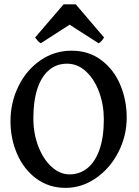

<svg xmlns="http://www.w3.org/2000/svg" viewBox="-20 -868 655 902"><path d="M29.3 -298.8Q29.3 -386.7 66.7 -462.9Q104 -539.1 169.9 -584.5Q235.8 -629.9 316.4 -629.9Q397 -629.9 455.8 -585.7Q514.6 -541.5 544.9 -469.7Q575.2 -397.9 575.2 -315.9Q575.2 -229 535.9 -152.8Q496.6 -76.7 430.4 -31Q364.3 14.6 288.1 14.6Q210 14.6 151.1 -28.6Q92.3 -71.8 60.8 -143.8Q29.3 -215.8 29.3 -298.8ZM136.7 -313Q136.7 -241.2 159.9 -180.7Q183.1 -120.1 222.2 -84.5Q261.2 -48.8 307.1 -48.8Q354.5 -48.8 390.6 -77.9Q426.8 -106.9 447.3 -165Q467.8 -223.1 467.8 -307.1Q467.8 -375 445.8 -435.3Q423.8 -495.6 384.3 -532.2Q344.7 -568.8 294.9 -568.8Q245.1 -568.8 209.5 -538.1Q173.8 -507.3 155.3 -450Q136.7 -392.6 136.7 -313ZM307.1 -752 171.9 -665Q164.6 -668.5 159.4 -673.8Q154.3 -679.2 145 -691.9L278.8 -847.7H335.9L468.8 -691.9Q461.9 -680.7 456.3 -674.6Q450.7 -668.5 442.9 -665Z"/></svg>

Font: David Libre Medium
Style: Regular
Weight: 500
Version: Version 1.000